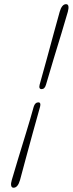

<svg xmlns="http://www.w3.org/2000/svg" viewBox="-20 -767 348 920"><path d="M200.5 -361.5Q194.5 -340 179.5 -340Q164.5 -340 170 -361.5Q187 -421 204.5 -485.8Q222 -550.5 238 -609.2Q254 -668 266 -710.5Q270.5 -727 278.2 -737Q286 -747 296.5 -747Q306 -747 307.8 -737Q309.5 -727 305 -710.5Q293 -668.5 275 -609.2Q257 -550 237.2 -485.2Q217.5 -420.5 200.5 -361.5ZM141.5 -255.5Q148 -276.5 163.5 -276.5Q177.5 -276.5 172 -255.5Q155 -195.5 137 -130Q119 -64.5 103 -5.2Q87 54 76 95.5Q65.5 132.5 45 132.5Q35.5 132.5 33.5 122.2Q31.5 112 36.5 95.5Q48.5 53.5 66.8 -6Q85 -65.5 105 -130.8Q125 -196 141.5 -255.5Z"/></svg>

Font: Fraunces 72pt SuperSoft Thin
Style: Italic
Weight: 100
Italic angle: -16°
Version: Version 1.000;[b76b70a41]